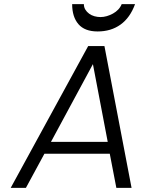

<svg xmlns="http://www.w3.org/2000/svg" viewBox="-20 -914 692 934"><path d="M514 -166H196L106 0H32L409 -690H488L620 0H546ZM504 -224 432 -602 228 -224ZM388 -894Q388 -879 395 -867.5Q402 -856 413.5 -847.5Q425 -839 439.5 -835Q454 -831 469 -831Q484 -831 499.5 -835.5Q515 -840 529.5 -848Q544 -856 555 -867.5Q566 -879 572 -894H637Q613 -828 566.5 -794.5Q520 -761 455 -761Q392 -761 361.5 -796.5Q331 -832 331 -894Z"/></svg>

Font: Fz Poppins Light
Style: Italic
Weight: 300
Italic angle: -10°
Designer: Ninad Kale (Devanagari), Jonny Pinhorn (Latin)
Foundry: Indian Type Foundry
Version: Vit hóa bi Vntype.Com & FontZin.Com